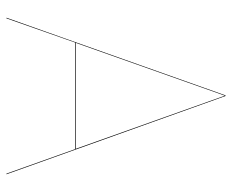

<svg xmlns="http://www.w3.org/2000/svg" viewBox="-82 -638 720 596"><g transform="rotate(90 278.0 -340.0)"><path d="M443 -213H112L37 0H35L276 -680H278L521 0H519ZM442 -215 277 -678 113 -215Z"/></g></svg>

Font: FiraGO Two
Style: Regular
Weight: 100
Designer: bBox Type
Foundry: bBox Type GmbH
Version: Version 1.001